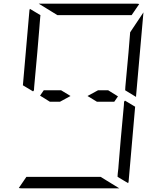

<svg xmlns="http://www.w3.org/2000/svg" viewBox="-20 -1020 856 1040"><path d="M104 -558 139 -959Q139 -966 142 -972L199 -938L198 -928L195 -892L193 -866L182 -735L165 -548L164 -531L159 -525ZM657 -475 712 -442 677 -41Q677 -34 674 -28L617 -62V-70L618 -82L621 -108L623 -134L634 -265L651 -450L652 -469ZM250 -469 197 -502 217 -531H311L362 -500L305 -469ZM291 -938 190 -1000H452H720Q730 -1000 734 -998L693 -938H663H477H415ZM525 -62 626 0H364H96Q86 0 82 -2L123 -62H153H339H401ZM757 -953 717 -500V-495L658 -531L659 -550L676 -735L685 -845ZM511 -531H566L619 -498L599 -469H505L454 -500Z"/></svg>

Font: DSEG14 Modern Mini
Style: Light Italic
Weight: 300
Italic angle: -5°
Designer: Keshikan(Twitter:@keshinomi_88pro)
Version: Version 0.46